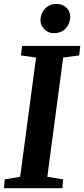

<svg xmlns="http://www.w3.org/2000/svg" viewBox="-24 -983 439 1003"><path d="M-3.5 0 0.9 -46.1 81.3 -59.5 164.3 -682.2 85.4 -693.6 91.8 -743H395.3L389.9 -693.6L305.9 -682.2L223.2 -59.5L305.6 -46.1L301.9 0ZM255.9 -809.7Q237.8 -809.7 221.7 -819.5Q205.7 -829.2 196.2 -845.3Q186.7 -861.3 187.4 -880Q189.2 -915.5 212.3 -939Q235.4 -962.5 271.1 -962.5Q302.6 -962.5 323 -942.9Q343.4 -923.2 342.7 -895.7Q342.3 -859.2 319.4 -834.5Q296.4 -809.7 255.9 -809.7Z"/></svg>

Font: Merriweather 7pt Light
Style: Italic
Weight: 300
Italic angle: -7.8°
Designer: Eben Sorkin
Foundry: Eben Sorkin
Version: Version 2.200;gftools[0.9.31]